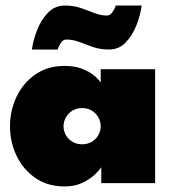

<svg xmlns="http://www.w3.org/2000/svg" viewBox="-20 -660 627 692"><path d="M345 0V-57.5Q340 -48.5 322.8 -31.8Q305.5 -15 277.8 -1.5Q250 12 213 12Q151.5 12 107.2 -18.8Q63 -49.5 39.5 -99Q16 -148.5 16 -205Q16 -261.5 39.5 -311Q63 -360.5 107.2 -391.5Q151.5 -422.5 213 -422.5Q248 -422.5 274 -412.8Q300 -403 317.2 -389.2Q334.5 -375.5 343 -362.5V-410.5H539V0ZM209 -205Q209 -188 217.5 -173Q226 -158 241 -149Q256 -140 276 -140Q296 -140 311 -149Q326 -158 334.5 -173Q343 -188 343 -205Q343 -222 334.5 -237Q326 -252 311 -261.2Q296 -270.5 276 -270.5Q256 -270.5 241 -261.2Q226 -252 217.5 -237Q209 -222 209 -205ZM95 -481.5Q99.5 -515.5 114 -552.2Q128.5 -589 153.2 -614.5Q178 -640 213.5 -640Q245.5 -640 271.5 -631Q297.5 -622 320.2 -613Q343 -604 365 -604Q377 -604 385.5 -616.5Q394 -629 397.5 -640H490.5Q486 -606 471.8 -569.2Q457.5 -532.5 433 -507Q408.5 -481.5 373 -481.5Q341 -481.5 315.2 -490.5Q289.5 -499.5 266.2 -508.5Q243 -517.5 219 -517.5Q207 -517.5 199 -505.2Q191 -493 188 -481.5Z"/></svg>

Font: League Spartan Thin Black
Style: Regular
Weight: 900
Version: Version 2.002